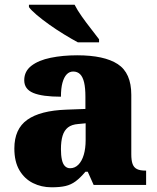

<svg xmlns="http://www.w3.org/2000/svg" viewBox="-20 -786 666 816"><path d="M199 10Q156 10 120 -8Q84 -26 62.5 -62.5Q41 -99 41 -155Q41 -238 96 -277Q151 -316 262 -320L343 -323V-375Q343 -412 337.5 -435.5Q332 -459 320.5 -470.5Q309 -482 291 -482Q275 -482 263.5 -470Q252 -458 245.5 -434.5Q239 -411 239 -375Q160 -375 121.5 -391Q83 -407 83 -445Q83 -483 113.5 -506.5Q144 -530 195.5 -540.5Q247 -551 308 -551Q423 -551 480.5 -513.5Q538 -476 538 -383V-131Q538 -104 543.5 -89Q549 -74 562 -67.5Q575 -61 597 -61H601V0H378L353 -56H343Q321 -30 301.5 -15.5Q282 -1 258.5 4.5Q235 10 199 10ZM278 -71Q298 -71 313 -86Q328 -101 336 -128Q344 -155 344 -191V-262L313 -259Q285 -257 269 -244.5Q253 -232 246 -209Q239 -186 239 -152Q239 -126 243 -107.5Q247 -89 256 -80Q265 -71 278 -71ZM311 -606Q285 -620 253 -639.5Q221 -659 190 -681Q159 -703 135.5 -723Q112 -743 103 -756V-766H297Q308 -744 327 -717Q346 -690 366.5 -664Q387 -638 401 -619V-606Z"/></svg>

Font: Noto Serif Armenian Black
Style: Regular
Weight: 900
Version: Version 2.007